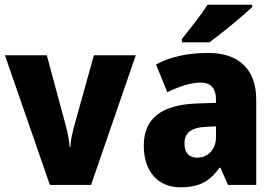

<svg xmlns="http://www.w3.org/2000/svg" viewBox="-20 -786 1169 816"><path d="M192 0H367L557 -551H379L293 -242C287 -218 280 -188 279 -161H276C274 -190 267 -224 262 -243L179 -551H1Z M1052 -756V-766H862C834 -721 786 -662 753 -620V-606H870C922 -644 1013 -719 1052 -756ZM865 -561C776 -561 702 -544 643 -512L691 -394C742 -419 792 -435 832 -435C874 -435 898 -413 898 -362V-349L813 -346C668 -340 591 -284 591 -167C591 -58 651 10 746 10C829 10 870 -15 913 -73H917L949 0H1069V-363C1069 -493 993 -561 865 -561ZM856 -247 898 -249V-203C898 -150 863 -116 818 -116C785 -116 764 -135 764 -176C764 -220 790 -244 856 -247Z"/></svg>

Font: Noto Sans Bengali SemiCondensed ExtraBold
Style: Regular
Weight: 800
Width: 4
Designer: Joana Ranito - Universal Thirst; Jelle Bosma - Monotype Design Team
Foundry: Universal Thirst ehf.
Version: Version 3.000